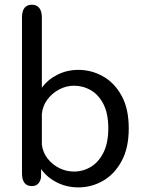

<svg xmlns="http://www.w3.org/2000/svg" viewBox="-20 -782 620 812"><path d="M115 5Q73 5 73 -49.5V-708Q73 -762 115 -762Q135.5 -762 146.2 -748.2Q157 -734.5 157 -708V-411Q182 -445.5 222.8 -466Q263.5 -486.5 311.5 -486.5Q367 -486.5 415.5 -459.2Q464 -432 494.2 -377.2Q524.5 -322.5 524.5 -239Q524.5 -156 494.2 -100.5Q464 -45 415.5 -17.2Q367 10.5 311.5 10.5Q262 10.5 220.5 -10.5Q179 -31.5 154 -67L153.5 -30.5Q146 5 115 5ZM157 -170.5Q161 -137.5 181.2 -111.5Q201.5 -85.5 231 -71Q260.5 -56.5 292.5 -56.5Q331.5 -56.5 364.5 -76.5Q397.5 -96.5 417.8 -137.2Q438 -178 438 -239Q438 -301.5 417.8 -341.2Q397.5 -381 364.5 -400.2Q331.5 -419.5 292.5 -419.5Q260.5 -419.5 230.5 -403.8Q200.5 -388 180.5 -361.2Q160.5 -334.5 157 -300Z"/></svg>

Font: Sono
Style: Regular
Weight: 400
Designer: Tyler Finck
Foundry: Tyler Finck
Version: Version 2.112